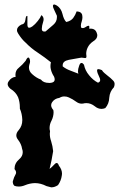

<svg xmlns="http://www.w3.org/2000/svg" viewBox="-20 -840 538 845"><path d="M43.9 -22Q37.1 -28.3 37.1 -34.7Q36.1 -36.6 36.1 -38.1Q36.1 -42.5 38.1 -47.4Q41 -59.1 47.9 -71.3Q50.8 -75.7 50.8 -80.6Q50.8 -87.9 43.9 -95.7Q43.9 -96.2 43.9 -96.7Q43.9 -121.6 64.5 -139.2Q80.1 -152.3 80.1 -170.4Q80.1 -177.7 77.1 -185.5Q74.2 -206.1 58.6 -226.1Q51.8 -234.9 51.8 -244.1Q51.8 -255.9 62.5 -267.6Q78.1 -286.1 78.1 -310.5Q78.1 -312 78.1 -313.5Q77.1 -339.8 67.4 -361.8Q67.4 -361.8 67.4 -367.2Q67.4 -391.6 59.6 -412.1Q49.8 -434.6 25.4 -449.7Q13.7 -460 13.7 -470.2Q13.7 -476.6 18.6 -482.9Q30.3 -500 48.8 -502Q47.9 -506.3 47.9 -510.3Q47.9 -530.3 62.5 -541.5Q79.1 -555.2 92.8 -572.3Q99.6 -586.9 104.5 -586.9Q107.4 -586.9 109.4 -583Q112.3 -577.1 112.3 -569.8Q112.3 -563.5 109.4 -556.2Q107.4 -549.3 107.4 -543Q107.4 -526.4 121.1 -514.2Q139.6 -497.1 160.2 -489.7Q170.9 -475.1 196.3 -475.1Q196.3 -475.1 200.2 -475.1Q220.7 -476.1 220.7 -490.7Q220.7 -496.1 217.8 -502.9Q208 -517.6 204.1 -533.7Q202.1 -541 202.1 -548.8Q202.1 -557.6 204.1 -565.9Q176.8 -587.9 147.5 -607.4Q117.2 -627 92.8 -652.3Q76.2 -666.5 60.5 -691.4Q54.7 -699.7 54.7 -707.5Q54.7 -721.7 74.2 -731.9Q89.8 -733.9 91.8 -752.9Q93.8 -770 98.6 -770Q99.6 -770 100.6 -769.5Q100.6 -763.7 100.6 -754.9Q100.6 -747.6 100.6 -732.4Q100.6 -717.8 108.4 -717.8Q113.3 -717.8 122.1 -723.6Q134.8 -732.9 146.5 -748Q158.2 -762.7 162.1 -773.4Q171.9 -766.6 171.9 -754.9Q171.9 -749.5 169.9 -743.7Q164.1 -726.1 164.1 -714.4Q164.1 -714.4 164.1 -710.9Q164.1 -706.1 168 -703.1Q169.9 -701.2 175.8 -701.2Q177.7 -701.2 180.7 -701.7Q196.3 -714.8 214.8 -731Q230.5 -744.6 230.5 -764.2Q230.5 -767.1 230.5 -770.5Q227.5 -778.3 218.8 -795.9Q212.9 -807.6 212.9 -813.5Q212.9 -816.9 214.8 -818.8Q215.8 -820.3 218.8 -820.3Q219.7 -820.3 220.7 -819.8Q223.6 -819.3 230.5 -815.4Q249 -803.2 254.9 -778.8Q260.7 -753.9 271.5 -743.2Q291 -747.1 301.8 -760.3Q311.5 -773.4 317.4 -790Q329.1 -789.1 335 -784.7Q340.8 -780.3 341.8 -773.4Q342.8 -769 342.8 -764.2Q342.8 -755.9 339.8 -746.1Q335.9 -735.4 335.9 -726.6Q335.9 -722.2 336.9 -718.8Q339.8 -716.3 344.7 -716.3Q349.6 -716.3 355.5 -720.2Q364.3 -726.6 369.1 -726.6H370.1Q373 -726.1 373 -723.1Q373 -721.7 373 -719.2Q373 -716.8 373 -713.4Q376 -713.9 378.9 -713.9Q400.4 -713.9 406.2 -693.8Q408.2 -689 408.2 -684.6Q408.2 -668.5 389.6 -657.7Q373 -646.5 365.2 -629.4Q359.4 -616.7 359.4 -603Q359.4 -598.1 360.4 -593.3V-590.8Q360.4 -584.5 354.5 -584.5Q353.5 -584.5 350.6 -585Q343.8 -586.4 338.9 -586.4Q335 -586.4 332 -585.4Q314.5 -582.5 283.2 -576.7Q255.9 -571.3 255.9 -552.7Q255.9 -550.3 255.9 -547.9Q270.5 -536.1 291 -528.8Q310.5 -521 325.2 -515.6Q323.2 -520 323.2 -526.4Q323.2 -536.1 328.1 -549.8Q332 -563 338.9 -563Q343.8 -563 349.6 -555.2Q354.5 -529.8 372.1 -508.8Q388.7 -487.8 411.1 -476.1Q420.9 -479 420.9 -487.8Q420.9 -493.2 417 -501Q407.2 -520.5 407.2 -530.3Q407.2 -535.2 412.1 -535.6H414.1Q418.9 -535.6 428.7 -531.2Q432.6 -524.4 439.5 -518.6Q446.3 -512.7 453.1 -507.3Q466.8 -497.1 477.5 -485.8Q484.4 -479 484.4 -470.2Q484.4 -463.9 481.4 -456.1Q462.9 -437 460.9 -410.2Q460 -383.3 443.4 -364.3Q434.6 -360.8 426.8 -360.8Q411.1 -360.8 397.5 -372.1Q379.9 -386.2 360.4 -386.2Q356.4 -386.2 352.5 -385.7Q345.7 -383.8 339.8 -383.8Q327.1 -383.8 316.4 -391.6Q299.8 -403.8 283.2 -411.1Q274.4 -415.5 263.7 -415.5H261.7Q252 -415.5 241.2 -409.2Q219.7 -406.2 209 -389.6Q205.1 -383.3 205.1 -377Q205.1 -366.7 214.8 -355.5Q215.8 -351.1 215.8 -346.7Q215.8 -327.6 207 -309.6Q198.2 -293.5 198.2 -276.4Q198.2 -269.5 200.2 -262.7Q199.2 -256.8 199.2 -251.5Q199.2 -234.4 205.1 -218.3Q211.9 -196.8 213.9 -174.8Q210.9 -155.3 207 -135.7Q202.1 -116.2 198.2 -96.7Q207 -103 219.7 -116.7Q224.6 -122.6 229.5 -122.6Q235.4 -122.6 239.3 -110.8Q252.9 -93.8 252.9 -75.2Q252.9 -71.3 252 -67.4Q249 -44.9 235.4 -25.4Q220.7 -15.6 207 -15.6Q206.1 -15.6 205.1 -15.6Q198.2 -17.6 184.6 -21Q159.2 -34.2 133.8 -34.2Q111.3 -33.7 88.9 -24.4Q76.2 -19 62.5 -19Q52.7 -19 43.9 -22Z"/></svg>

Font: Brazier Flame
Style: Regular
Weight: 400
Designer: Walter E Stewart
Version: 0.1